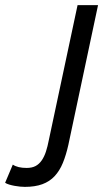

<svg xmlns="http://www.w3.org/2000/svg" viewBox="-81 -720 403 750"><path d="M222 -700H302L186 -154Q177 -114 164.5 -83.5Q152 -53 132.5 -32Q113 -11 84.5 -0.5Q56 10 16 10Q8 10 -2.5 9Q-13 8 -24 6Q-35 4 -45 1Q-55 -2 -61 -6L-31 -77Q-12 -64 23 -64Q44 -64 58 -71.5Q72 -79 82 -93.5Q92 -108 98.5 -128Q105 -148 110 -174Z"/></svg>

Font: PT Sans
Style: Italic
Weight: 400
Italic angle: -12°
Designer: A.Korolkova, O.Umpeleva, V.Yefimov
Foundry: ParaType Ltd
Version: Version 2.003W OFL